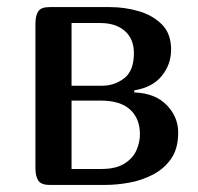

<svg xmlns="http://www.w3.org/2000/svg" viewBox="-20 -522 559 542"><path d="M80 -455Q80 -478 88 -490Q96 -502 120 -502H290Q332 -502 371.5 -490.5Q411 -479 437 -453Q463 -427 463 -382Q463 -340 436.5 -307.5Q410 -275 359 -267V-261Q418 -259 450.5 -225.5Q483 -192 483 -148Q483 -103 463.5 -74.5Q444 -46 412.5 -29.5Q381 -13 345.5 -6.5Q310 0 278 0H120Q96 0 88 -12.5Q80 -25 80 -47ZM268 -280Q303 -280 330.5 -301Q358 -322 358 -372Q358 -412 332.5 -434.5Q307 -457 263 -457H182V-280ZM182 -45H266Q307 -45 331 -60Q355 -75 365 -97.5Q375 -120 375 -143Q375 -187 347.5 -212.5Q320 -238 264 -238H182Z"/></svg>

Font: Marmelad
Style: Regular
Weight: 400
Designer: Manvel Shmavonyan
Foundry: Cyreal
Version: Version 1.110; ttfautohint (v1.8.4.7-5d5b)